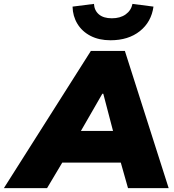

<svg xmlns="http://www.w3.org/2000/svg" viewBox="-94 -967 893 987"><path d="M-74 0 373 -705H548L773 0H564L527 -131H226L148 0ZM432 -485 322 -294H487L437 -485ZM474 -760Q415 -760 371.5 -782.5Q328 -805 304 -844.5Q280 -884 279 -933L389 -947Q391 -913 414.5 -893Q438 -873 481 -873Q524 -873 552 -893Q580 -913 587 -947L695 -933Q684 -854 625 -807Q566 -760 474 -760Z"/></svg>

Font: Mulish ExtraBlack
Style: Italic
Weight: 1000
Italic angle: -9°
Designer: Vernon Adams
Foundry: Vernon Adams
Version: Version 3.603; ttfautohint (v1.8.3)